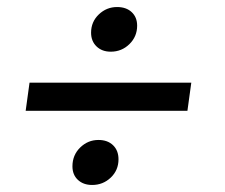

<svg xmlns="http://www.w3.org/2000/svg" viewBox="-20 -599 640 546"><path d="M239 -506Q239 -537 261 -558Q283 -579 313 -579Q339 -579 354.5 -564.5Q370 -550 370 -526Q370 -495 348 -473.5Q326 -452 295 -452Q270 -452 254.5 -467Q239 -482 239 -506ZM64 -364H524L513 -284H53ZM186 -126Q186 -158 208 -179.5Q230 -201 260 -201Q286 -201 301.5 -186Q317 -171 317 -146Q317 -115 295 -94Q273 -73 242 -73Q217 -73 201.5 -87.5Q186 -102 186 -126Z"/></svg>

Font: Krub
Style: Bold Italic
Weight: 700
Italic angle: -8°
Designer: Ekaluck Peanpanawate
Foundry: Cadson Demak Co.,Ltd.
Version: Version 1.000; ttfautohint (v1.6)